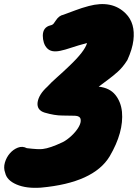

<svg xmlns="http://www.w3.org/2000/svg" viewBox="-24 -824 664 924"><path d="M191 -282Q152 -294 157 -332Q163 -370 204 -407Q221 -426 250.5 -452Q280 -478 309 -506Q384 -577 395 -617Q350 -605 319 -594.5Q288 -584 266 -579.5Q244 -575 228.5 -578Q213 -581 202.5 -592Q192 -603 187 -619Q182 -635 182 -652Q182 -693 219 -702Q229 -704 234.5 -711Q240 -718 245 -726Q260 -749 281 -753Q306 -762 337.5 -774Q369 -786 403 -795Q515 -825 581 -759Q628 -712 618 -630Q613 -588 589 -535Q567 -500 542 -478Q517 -456 496.5 -441Q476 -426 451 -407Q504 -401 531 -367.5Q558 -334 563 -286Q572 -188 504 -72Q427 56 173 79Q103 84 56 64Q9 44 1 8Q-8 -16 -0.5 -41.5Q7 -67 23.5 -86Q40 -105 62 -113.5Q84 -122 105 -111Q162 -104 182 -107Q217 -111 278 -140Q298 -150 320 -170.5Q342 -191 354.5 -212.5Q367 -234 364 -250Q361 -266 337 -267Q313 -268 276 -268Q239 -268 191 -282Z"/></svg>

Font: Knewave
Style: Regular
Weight: 400
Designer: Tyler Finck
Foundry: Tyler Finck
Version: Version 1.001